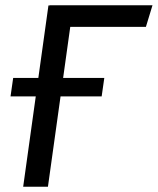

<svg xmlns="http://www.w3.org/2000/svg" viewBox="-20 -709 599 729"><path d="M30 -413H376L366 -343H117H20ZM68 0 164 -689 249 -623 162 0ZM166 -689H559L534 -607H232Z"/></svg>

Font: Fira Sans Variable
Style: Italic
Weight: 397
Italic angle: -8°
Designer: Carrois Corporate & Edenspiekermann AG
Foundry: Carrois Corporate GbR & Edenspiekermann AG
Version: Version 4.202